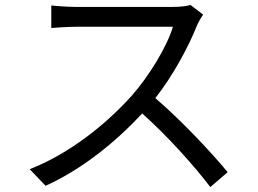

<svg xmlns="http://www.w3.org/2000/svg" viewBox="-20 -728 1040 775"><path d="M800 -669 749 -708C733 -703 707 -700 674 -700H288C258 -700 201 -704 187 -706V-615C198 -616 253 -620 288 -620H678C653 -537 580 -419 512 -342C409 -227 261 -108 100 -45L164 22C312 -45 447 -155 554 -270C656 -179 762 -61 829 27L899 -33C834 -112 712 -242 607 -332C678 -422 741 -539 775 -625C781 -639 794 -661 800 -669Z"/></svg>

Font: Source Han Sans HK
Style: Regular
Weight: 400
Designer: Ryoko NISHIZUKA 西塚涼子 (kana, bopomofo & ideographs); Paul D. Hunt (Latin, Greek & Cyrillic); Sandoll Communications 산돌커뮤니
Foundry: Adobe
Version: Version 2.000;hotconv 1.0.107;makeotfexe 2.5.65593